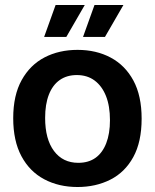

<svg xmlns="http://www.w3.org/2000/svg" viewBox="-20 -736 622 770"><path d="M291 14Q216 14 157.5 -17Q99 -48 66 -109.5Q33 -171 33 -262Q33 -354 67 -415Q101 -476 159 -506Q217 -536 291 -536Q366 -536 424 -505Q482 -474 515 -413Q548 -352 548 -260Q548 -167 514.5 -106Q481 -45 422.5 -15.5Q364 14 291 14ZM294 -83Q335 -83 363 -103Q391 -123 406 -161.5Q421 -200 421 -254Q421 -311 405 -351Q389 -391 359.5 -413Q330 -435 288 -435Q248 -435 219.5 -415Q191 -395 176 -356.5Q161 -318 161 -263Q161 -178 196.5 -130.5Q232 -83 294 -83ZM246 -588H157L203 -716H320ZM401 -588H313L359 -716H475Z"/></svg>

Font: Bricolage Grotesque 60pt SemiBold
Style: Regular
Weight: 600
Version: Version 1.001;gftools[0.9.33.dev8+g029e19f]